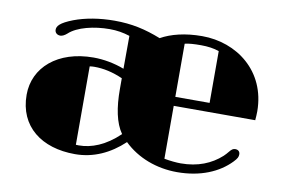

<svg xmlns="http://www.w3.org/2000/svg" viewBox="-63 -634 1107 749"><g transform="rotate(10 491.0 -260.0)"><path d="M46.9 -186.5C46.9 -60.5 140.1 9.3 272.5 9.3C345.2 9.3 409.7 -20.5 464.8 -72.3C519.5 -19 596.2 9.3 676.8 9.3C769.5 9.3 841.3 -22 887.2 -69.8C901.4 -84.5 904.3 -91.3 904.3 -101.1C904.3 -111.8 897.5 -118.7 885.3 -118.7C877 -118.7 871.1 -114.7 861.8 -103C857.9 -97.7 851.6 -91.3 845.2 -85C805.2 -48.8 752.9 -26.9 685.1 -26.9C668.9 -26.9 642.1 -29.3 619.6 -33.7V-243.2H942.4C943.4 -255.4 944.3 -267.1 944.3 -278.3C943.8 -438.5 818.8 -530.3 682.1 -530.3C614.3 -530.3 559.6 -516.1 519.5 -493.7C457.5 -518.1 403.3 -530.3 335 -530.3C276.4 -530.3 220.7 -521 175.3 -503.9C125 -484.4 114.3 -470.2 114.3 -455.6C114.3 -444.8 122.6 -436 136.2 -436C143.1 -436 152.8 -440.4 162.1 -448.7C194.3 -479 260.3 -494.6 321.8 -494.6C350.6 -494.6 376.5 -490.2 401.9 -481.9L401.4 -351.6C362.3 -366.7 318.8 -374.5 279.3 -374.5C137.2 -374.5 46.9 -294.4 46.9 -186.5ZM619.6 -278.8V-489.3C635.3 -493.2 655.8 -494.6 683.6 -494.6C710 -494.6 735.4 -491.2 755.4 -483.9V-278.8ZM270 -27.3V-337.9C275.9 -338.9 282.2 -339.4 288.6 -339.4C324.7 -339.4 361.8 -331.5 401.4 -314V-270.5C401.4 -198.7 412.6 -138.7 440.4 -99.6C385.7 -47.4 331.5 -26.9 281.2 -26.9C277.3 -26.9 273.4 -26.9 270 -27.3Z"/></g></svg>

Font: Limelight
Style: Regular
Weight: 400
Designer: Nicole Fally
Foundry: Nicole Fally
Version: Version 1.002